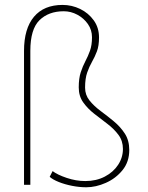

<svg xmlns="http://www.w3.org/2000/svg" viewBox="-20 -770 618 800"><path d="M106.4 -558.1V0H80.1V-558.1Q80.1 -650.9 121.6 -700.2Q163.1 -749.5 240.7 -749.5Q279.3 -749.5 314 -732.7Q348.6 -715.8 370.6 -685.3Q392.6 -654.8 392.6 -613.8Q392.6 -579.1 383.8 -555.9Q375 -532.7 363.5 -512.7Q352.1 -492.7 343.3 -467.8Q334.5 -442.9 334.5 -404.8Q334.5 -374.5 353 -351.3Q371.6 -328.1 399.2 -307.6Q426.8 -287.1 454.1 -264.6Q481.4 -242.2 500 -213.6Q518.6 -185.1 518.6 -145Q518.6 -95.7 490.5 -61Q462.4 -26.4 420.9 -8.1Q379.4 10.3 339.4 10.3Q311 10.3 280.8 4.4Q250.5 -1.5 225.3 -11.5Q200.2 -21.5 187 -33.2L199.2 -57.1Q218.8 -42 257.8 -28.8Q296.9 -15.6 335.4 -15.6Q381.3 -15.6 416.7 -34.2Q452.1 -52.7 472.2 -83.3Q492.2 -113.8 492.2 -149.4Q492.2 -183.1 473.6 -208Q455.1 -232.9 427.7 -253.7Q400.4 -274.4 372.8 -295.9Q345.2 -317.4 326.7 -343.5Q308.1 -369.6 308.1 -405.8Q308.1 -443.4 316.4 -468.8Q324.7 -494.1 335.7 -514.9Q346.7 -535.6 355 -558.8Q363.3 -582 363.3 -614.7Q363.3 -645.5 346.2 -669.9Q329.1 -694.3 302.2 -708.7Q275.4 -723.1 245.6 -723.1Q182.6 -723.1 144.5 -685.8Q106.4 -648.4 106.4 -558.1Z"/></svg>

Font: Vazirmatn RD Thin
Style: Regular
Weight: 100
Designer: Saber Rastikerdar
Foundry: Saber Rastikerdar
Version: Version 32.102